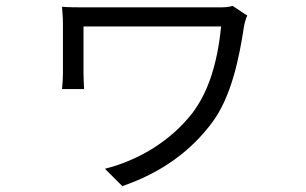

<svg xmlns="http://www.w3.org/2000/svg" viewBox="-20 -557 1040 653"><path d="M821 -504 771 -537C756 -532 739 -532 723 -532C680 -532 304 -532 278 -532C244 -532 212 -532 191 -534C192 -517 194 -497 194 -479C194 -446 194 -332 194 -307C194 -293 193 -273 191 -254H266C265 -274 264 -296 264 -307C264 -332 264 -443 264 -467C322 -467 688 -467 732 -467C719 -337 687 -242 634 -172C561 -79 455 -13 337 17L396 76C530 30 630 -44 702 -141C766 -227 793 -356 810 -468C811 -476 817 -497 821 -504Z"/></svg>

Font: ChiuKong Gothic MN Normal
Style: Regular
Weight: 350
Designer: Ryoko NISHIZUKA 西塚涼子 (kana, bopomofo & ideographs); Paul D. Hunt (Latin, Greek & Cyrillic); Sandoll Communications 산돌커뮤니
Foundry: Adobe
Version: Version 1.300